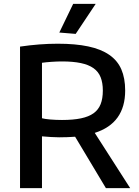

<svg xmlns="http://www.w3.org/2000/svg" viewBox="-20 -977 720 997"><path d="M288 -808 360 -957H477L373 -801ZM302 -354Q360 -354 400.5 -362.5Q441 -371 466 -389Q491 -407 502.5 -436Q514 -465 514 -507Q514 -547 502.5 -576Q491 -605 465.5 -623Q440 -641 399.5 -649.5Q359 -658 302 -658Q278 -658 248.5 -656Q219 -654 198 -651V-363Q212 -359 241 -356.5Q270 -354 302 -354ZM370 -267Q331 -264 287 -264Q270 -264 244.5 -265.5Q219 -267 198 -269V0H84V-735Q186 -750 280 -750Q372 -750 438 -736Q504 -722 547 -692.5Q590 -663 610 -617Q630 -571 630 -507Q630 -337 472 -287L656 0H530Z"/></svg>

Font: EncodeSans
Style: Medium
Weight: 500
Designer: Pablo Impallari, Andres Torresi
Foundry: Pablo Impallari, Andres Torresi
Version: Version 1.000; ttfautohint (v1.4.1)